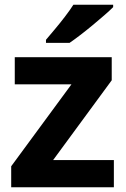

<svg xmlns="http://www.w3.org/2000/svg" viewBox="-20 -786 528 806"><path d="M458 0H27V-88L280 -432H42V-546H449V-449L203 -114H458ZM455 -756Q441 -742 418 -722Q395 -702 368.5 -680Q342 -658 316.5 -638.5Q291 -619 272 -606H173V-619Q189 -638 210.5 -663.5Q232 -689 253 -716.5Q274 -744 288 -766H455Z"/></svg>

Font: Noto Sans Hebrew
Style: Bold
Weight: 700
Designer: Monotype Design Team
Foundry: Monotype Imaging Inc.
Version: Version 2.003